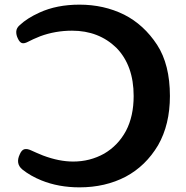

<svg xmlns="http://www.w3.org/2000/svg" viewBox="-20 -810 802 826"><path d="M322 -4Q232 -4 158 -34Q111 -53 76 -81Q46 -106 65 -146Q73 -165 85 -168Q97 -171 114 -163Q125 -158 137.5 -152.5Q150 -147 165 -141Q234 -115 295 -115Q367 -115 428 -149Q488 -184 522 -247Q555 -310 555 -397Q555 -528 481 -604Q405 -678 290 -678Q218 -678 153 -654Q136 -647 123.5 -641.5Q111 -636 100 -630Q85 -622 75 -624.5Q65 -627 57 -644Q49 -660 50 -675Q51 -690 65 -702Q97 -732 150 -756Q224 -790 322 -790Q427 -790 514 -747Q599 -704 656 -617Q711 -532 711 -397Q711 -274 660 -185Q607 -96 521 -50Q433 -4 322 -4Z"/></svg>

Font: MaokenZhuyuanTi
Style: Regular
Weight: 400
Designer: Fontworks Inc & LongZhuTi team: ZERO子、时光羊、荆南、频凡、刘鹏、Little White Dog、帆影Magmeta、奈白不弍、白日月球、ChaoTawei、雨三（排名不分先后）
Version: Version 1.000; 20230222